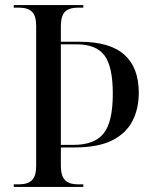

<svg xmlns="http://www.w3.org/2000/svg" viewBox="-20 -734 601 754"><path d="M34 0V-10H54Q89 -10 105.5 -26.5Q122 -43 122 -82V-633Q122 -672 105.5 -688Q89 -704 54 -704H34V-714H307V-704H287Q251 -704 235 -687.5Q219 -671 219 -631V-570H293Q412 -570 468.5 -519Q525 -468 525 -370Q525 -307 500 -258.5Q475 -210 420 -182.5Q365 -155 273 -155H219V-83Q219 -43 235.5 -26.5Q252 -10 287 -10H307V0ZM268 -165Q351 -165 387 -210Q423 -255 423 -366Q423 -472 390.5 -516Q358 -560 280 -560H219V-165Z"/></svg>

Font: Noto Serif Display SemiCondensed
Style: Regular
Weight: 400
Width: 4
Designer: Monotype Design Team
Foundry: Monotype Imaging Inc.
Version: Version 2.009